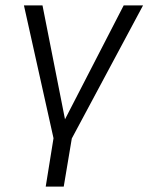

<svg xmlns="http://www.w3.org/2000/svg" viewBox="-20 -514 552 714"><path d="M150 180 179 0 69 -494H138L222 -69H221L440 -494H512L247 1L217 180Z"/></svg>

Font: Nunito Sans 7pt SemiCondensed Light
Style: Italic
Weight: 300
Width: 4
Italic angle: -9°
Designer: Vernon Adams
Foundry: Vernon Adams
Version: Version 3.101;gftools[0.9.27]